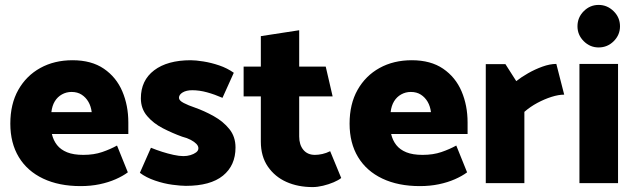

<svg xmlns="http://www.w3.org/2000/svg" viewBox="-20 -745 2586 781"><path d="M502 -200V-247Q502 -316 477.5 -373.5Q453 -431 402.5 -465.5Q352 -500 275 -500Q201 -500 144 -468.5Q87 -437 54.5 -379.5Q22 -322 22 -242Q22 -163 56.5 -106Q91 -49 155.5 -18.5Q220 12 308 12Q349 12 385 4.5Q421 -3 450.5 -16Q480 -29 500 -44L456 -153Q429 -138 395.5 -126.5Q362 -115 319 -115Q279 -115 253 -125.5Q227 -136 212 -155Q197 -174 191 -200ZM189 -289Q192 -315 203 -333Q214 -351 232 -361Q250 -371 271 -371Q295 -371 312 -360Q329 -349 339.5 -331Q350 -313 353 -289Z M549 -42Q574 -23 610.5 -10.5Q647 2 681.5 6.5Q716 11 736 11Q836 11 887 -30.5Q938 -72 938 -145Q938 -189 913 -220Q888 -251 849.5 -272.5Q811 -294 771 -308Q747 -316 727.5 -326Q708 -336 708 -347Q708 -360 723 -369Q738 -378 762 -378Q791 -378 822 -369.5Q853 -361 885 -347L931 -449Q904 -468 871.5 -479Q839 -490 807.5 -495Q776 -500 756 -500Q661 -500 607 -459Q553 -418 553 -345Q553 -303 578.5 -273Q604 -243 643 -223Q682 -203 721 -189Q741 -184 756 -176Q771 -168 779 -159.5Q787 -151 787 -142Q787 -132 777.5 -125Q768 -118 754.5 -114Q741 -110 726 -110Q709 -110 686 -115Q663 -120 639.5 -127.5Q616 -135 594 -144Z M1305 -474H1197V-622L1041 -598V-474H971V-353H1041V-169Q1041 -109 1069.5 -67.5Q1098 -26 1145 -5Q1192 16 1252 16Q1271 16 1294 10.5Q1317 5 1337 -3.5Q1357 -12 1368 -21L1323 -130Q1307 -122 1291 -118.5Q1275 -115 1261 -115Q1231 -115 1214 -135.5Q1197 -156 1197 -190V-353H1333Z M1882 -200V-247Q1882 -316 1857.5 -373.5Q1833 -431 1782.5 -465.5Q1732 -500 1655 -500Q1581 -500 1524 -468.5Q1467 -437 1434.5 -379.5Q1402 -322 1402 -242Q1402 -163 1436.5 -106Q1471 -49 1535.5 -18.5Q1600 12 1688 12Q1729 12 1765 4.5Q1801 -3 1830.5 -16Q1860 -29 1880 -44L1836 -153Q1809 -138 1775.5 -126.5Q1742 -115 1699 -115Q1659 -115 1633 -125.5Q1607 -136 1592 -155Q1577 -174 1571 -200ZM1569 -289Q1572 -315 1583 -333Q1594 -351 1612 -361Q1630 -371 1651 -371Q1675 -371 1692 -360Q1709 -349 1719.5 -331Q1730 -313 1733 -289Z M2113 0V-290Q2137 -311 2166 -326.5Q2195 -342 2223.5 -351Q2252 -360 2275 -360L2243 -485Q2217 -485 2186.5 -474Q2156 -463 2128 -447Q2100 -431 2080 -415L2036 -484H1956V0Z M2494 0V-485H2337V0ZM2415 -552Q2451 -552 2476.5 -577.5Q2502 -603 2502 -638Q2502 -674 2476 -699.5Q2450 -725 2415 -725Q2380 -725 2354.5 -699.5Q2329 -674 2329 -638Q2329 -603 2354.5 -577.5Q2380 -552 2415 -552Z"/></svg>

Font: Catamaran ExtraBold
Style: Regular
Weight: 800
Designer: Pria Ravichandran
Version: Version 2.000